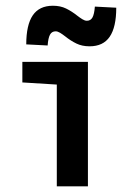

<svg xmlns="http://www.w3.org/2000/svg" viewBox="-20 -655 478 675"><path d="M179.7 -357.7 58.6 -365.2V-437.5H289.1V0H179.7ZM209 -527.3Q200.2 -534.2 191.4 -539.6Q182.6 -544.9 175.8 -544.9Q162.1 -544.9 155.8 -533.2Q149.4 -521.5 147.5 -495.1L72.3 -499Q72.3 -567.4 95.2 -601.1Q118.2 -634.8 166 -634.8Q192.4 -634.8 212.4 -625Q232.4 -615.2 252 -599.6Q260.7 -592.8 269.5 -587.4Q278.3 -582 285.2 -582Q298.8 -582 305.2 -593.8Q311.5 -605.5 313.5 -631.8L388.7 -627.9Q388.7 -559.6 365.7 -525.9Q342.8 -492.2 294.9 -492.2Q268.6 -492.2 248.5 -502Q228.5 -511.7 209 -527.3Z"/></svg>

Font: Sudo Var
Style: Regular
Weight: 400
Monospace: yes
Designer: Jens Kutilek
Foundry: Jens Kutilek
Version: Version 0.065;FEAKit 1.0